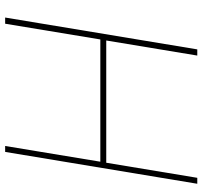

<svg xmlns="http://www.w3.org/2000/svg" viewBox="-40 -728 768 727"><g transform="rotate(90 343.5 -364.0)"><path d="M45.9 0 166.5 -727.5H189.9L132.8 -382.8H595.7L652.8 -727.5H675.3L554.7 0H532.2L591.8 -360.4H128.9L69.3 0Z"/></g></svg>

Font: Inter 28pt Thin
Style: Italic
Weight: 250
Italic angle: -9.3988°
Designer: Rasmus Andersson
Foundry: rsms
Version: Version 4.001;git-66647c0bb